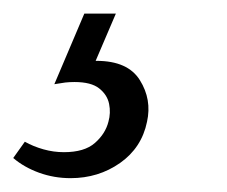

<svg xmlns="http://www.w3.org/2000/svg" viewBox="-89 -20 334 283"><path d="M35.3 0H81.8L45.9 83.9L12.8 75.8Q20.8 72.3 31.6 71Q42.5 69.7 53.3 69.7Q99.5 69.7 117.2 98.2Q135 126.7 127.7 159.5Q119.9 197.7 88 220.2Q56.1 242.6 15 242.6Q-9.2 242.6 -31.4 234.6Q-53.6 226.5 -69.5 212.9L-52.4 188.9Q-39.9 195.9 -25 200.1Q-10.1 204.3 5.2 204.3Q35.5 204.3 50.9 190.7Q66.3 177.2 70.8 159.5Q74.5 146.5 71.8 133.1Q69.1 119.7 57.2 110.3Q45.4 100.9 20.8 100.9Q13.9 100.9 7.3 101.6Q0.8 102.4 -8.9 104.1Z"/></svg>

Font: Ysabeau
Style: Bold Italic
Weight: 700
Italic angle: -12°
Designer: Christian Thalmann (Catharsis Fonts)
Version: Version 2.002